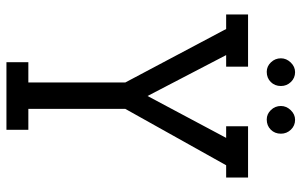

<svg xmlns="http://www.w3.org/2000/svg" viewBox="-190 -746 936 596"><g transform="rotate(90 278.0 -448.0)"><path d="M372 -750H531V-682H493L318 -369V-68H383V0H173V-68H236V-369L70 -682H25V-750H187V-682H151L278 -438L408 -682H372ZM247 -852Q247 -833 234.5 -820.5Q222 -808 203 -808Q186 -808 173.5 -821Q161 -834 161 -852Q161 -869 174 -882.5Q187 -896 204 -896Q222 -896 234.5 -883Q247 -870 247 -852ZM395 -852Q395 -833 382.5 -820.5Q370 -808 351 -808Q334 -808 321.5 -821Q309 -834 309 -852Q309 -869 322 -882.5Q335 -896 352 -896Q370 -896 382.5 -883Q395 -870 395 -852Z"/></g></svg>

Font: Kelly Slab
Style: Regular
Weight: 400
Designer: Denis Masharov
Foundry: Denis Masharov
Version: Version 1.001